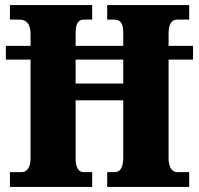

<svg xmlns="http://www.w3.org/2000/svg" viewBox="-20 -734 781 754"><path d="M19 0H342V-58H308C288 -58 277 -78 277 -111V-340H464V-116C464 -78 454 -58 429 -58H401V0H723V-58H676C656 -58 642 -77 642 -112V-500H738V-554H642V-602C642 -641 655 -657 676 -657H723V-714H401V-657H428C455 -657 464 -641 464 -602V-554H277V-605C277 -641 288 -657 308 -657H342V-714H19V-657H57C82 -657 100 -641 100 -601V-554H3V-500H100V-111C100 -78 86 -58 66 -58H19ZM277 -406V-500H464V-406Z"/></svg>

Font: Noto Serif Khmer Condensed Black
Style: Regular
Weight: 900
Width: 3
Designer: Danh Hong and the Monotype Design Team
Foundry: Monotype Imaging Inc.
Version: Version 2.004